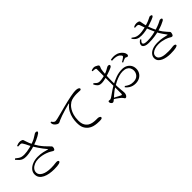

<svg xmlns="http://www.w3.org/2000/svg" viewBox="264 -2107 3472 3472"><g transform="rotate(-45 2000.0 -371.0)"><path d="M529 33Q469 33 412 23Q355 13 309.5 -9Q264 -31 237.5 -66.5Q211 -102 211 -154Q211 -207 246.5 -249Q282 -291 342.5 -315.5Q403 -340 478 -340Q550 -340 607.5 -326.5Q665 -313 701 -302Q714 -298 706 -307Q677 -341 648.5 -379Q620 -417 593 -458Q566 -499 539 -541Q523 -570 508.5 -599Q494 -628 481 -654.5Q468 -681 453 -702Q440 -722 420 -722.5Q400 -723 356 -721L353 -742Q378 -753 398 -758Q418 -763 431 -763Q455 -763 479.5 -755.5Q504 -748 508 -735Q515 -714 523.5 -686.5Q532 -659 545 -626.5Q558 -594 579 -556Q602 -514 631.5 -471.5Q661 -429 695 -390.5Q729 -352 765 -318Q783 -301 790 -291.5Q797 -282 798 -271Q799 -258 794.5 -244Q790 -230 783 -220.5Q776 -211 766 -211Q752 -211 740 -220Q728 -229 707 -240Q677 -257 638.5 -271.5Q600 -286 555 -295.5Q510 -305 459 -305Q403 -305 356.5 -285.5Q310 -266 282.5 -233Q255 -200 255 -158Q255 -98 322 -61Q389 -24 508 -24Q548 -24 573 -26.5Q598 -29 616 -31.5Q634 -34 651 -34Q671 -34 683 -27Q695 -20 695 -8Q695 10 657 21.5Q619 33 529 33ZM331 -488Q287 -488 257 -499Q227 -510 202 -533Q177 -556 148 -591L167 -608Q197 -585 219 -569Q241 -553 268 -545.5Q295 -538 335 -538Q366 -538 406 -544Q446 -550 485.5 -559.5Q525 -569 553 -579Q615 -600 650 -618.5Q685 -637 704.5 -651.5Q724 -666 740 -674Q753 -681 770.5 -679.5Q788 -678 795 -670Q801 -662 797 -652.5Q793 -643 783 -634Q767 -622 735.5 -604Q704 -586 662 -567.5Q620 -549 574 -534Q544 -524 501.5 -513.5Q459 -503 414 -495.5Q369 -488 331 -488Z M1729 -3Q1702 -3 1661.5 -6Q1621 -9 1578.5 -21Q1536 -33 1501 -60Q1456 -95 1433 -143.5Q1410 -192 1410 -275Q1410 -331 1422.5 -391.5Q1435 -452 1466 -509.5Q1497 -567 1553 -613Q1559 -617 1557.5 -620Q1556 -623 1547 -621Q1492 -608 1430.5 -589.5Q1369 -571 1316.5 -553Q1264 -535 1234 -521Q1219 -515 1204.5 -506.5Q1190 -498 1175 -498Q1162 -498 1147.5 -505Q1133 -512 1120 -522.5Q1107 -533 1097.5 -545Q1088 -557 1084 -569Q1080 -579 1079.5 -589.5Q1079 -600 1078 -611L1098 -618Q1107 -599 1125.5 -583Q1144 -567 1160 -567Q1179 -567 1223 -577Q1267 -587 1326 -603Q1385 -619 1450 -636Q1515 -653 1576 -667Q1635 -681 1679 -689Q1723 -697 1753 -701Q1783 -705 1800 -705Q1819 -705 1838 -703Q1857 -701 1867 -696Q1883 -688 1888.5 -681Q1894 -674 1894 -666Q1894 -657 1886.5 -650.5Q1879 -644 1865 -644Q1851 -644 1829.5 -645.5Q1808 -647 1779 -647Q1742 -647 1694 -639.5Q1646 -632 1609 -610Q1592 -600 1566 -576Q1540 -552 1516 -512.5Q1492 -473 1475.5 -416Q1459 -359 1459 -281Q1459 -227 1471.5 -192.5Q1484 -158 1503 -136.5Q1522 -115 1543 -101Q1577 -81 1615 -74Q1653 -67 1687.5 -66.5Q1722 -66 1743 -66Q1754 -66 1766.5 -61.5Q1779 -57 1787.5 -49.5Q1796 -42 1796 -31Q1796 -21 1788.5 -15Q1781 -9 1766.5 -6Q1752 -3 1729 -3Z M2666 -22Q2633 -22 2600 -31Q2567 -40 2536.5 -60.5Q2506 -81 2479 -114L2496 -131Q2527 -106 2565.5 -88.5Q2604 -71 2655 -71Q2732 -71 2771.5 -112.5Q2811 -154 2811 -213Q2811 -251 2794 -281.5Q2777 -312 2742.5 -329Q2708 -346 2654 -346Q2608 -346 2557.5 -331Q2507 -316 2458.5 -293Q2410 -270 2367 -244Q2339 -228 2309.5 -206Q2280 -184 2252 -159.5Q2224 -135 2198 -111Q2171 -86 2157 -78Q2143 -70 2133 -70Q2125 -70 2118 -74.5Q2111 -79 2104 -86Q2095 -95 2091.5 -103.5Q2088 -112 2088 -122Q2088 -137 2093 -142.5Q2098 -148 2113 -146Q2135 -142 2146 -145.5Q2157 -149 2170 -157Q2190 -170 2222.5 -193Q2255 -216 2292 -241.5Q2329 -267 2362 -285Q2433 -324 2511 -353Q2589 -382 2674 -382Q2731 -382 2773.5 -359.5Q2816 -337 2840.5 -297.5Q2865 -258 2865 -204Q2865 -153 2841 -112Q2817 -71 2772.5 -46.5Q2728 -22 2666 -22ZM2355 34Q2345 34 2338.5 25.5Q2332 17 2324 4Q2316 -9 2300 -23Q2289 -33 2266.5 -49.5Q2244 -66 2219.5 -83.5Q2195 -101 2174 -112L2188 -131Q2207 -122 2231.5 -108.5Q2256 -95 2281 -82Q2306 -69 2325 -60Q2342 -52 2348 -57Q2354 -62 2354 -77Q2354 -113 2354 -175.5Q2354 -238 2354 -333Q2354 -378 2354 -433.5Q2354 -489 2354 -542.5Q2354 -596 2354 -638Q2354 -680 2354 -696Q2354 -711 2350 -716.5Q2346 -722 2334 -725Q2321 -729 2306.5 -730Q2292 -731 2273 -730L2270 -751Q2285 -758 2302 -762Q2319 -766 2336 -766Q2353 -766 2375 -757Q2397 -748 2414.5 -736Q2432 -724 2432 -712Q2432 -696 2423.5 -681Q2415 -666 2410 -643Q2406 -625 2402.5 -593.5Q2399 -562 2397 -522Q2395 -482 2393.5 -437.5Q2392 -393 2392 -348Q2392 -270 2394.5 -219.5Q2397 -169 2400 -137.5Q2403 -106 2405 -87Q2407 -68 2407 -52Q2407 -30 2400 -10.5Q2393 9 2381 21.5Q2369 34 2355 34ZM2242 -461Q2220 -461 2198 -465.5Q2176 -470 2155 -490Q2134 -510 2112 -554L2131 -568Q2157 -542 2173.5 -529.5Q2190 -517 2206.5 -512.5Q2223 -508 2249 -509Q2266 -510 2287 -512.5Q2308 -515 2332.5 -521Q2357 -527 2383 -535Q2430 -550 2459.5 -566.5Q2489 -583 2508 -594Q2527 -605 2539 -605Q2546 -605 2552.5 -604Q2559 -603 2564 -600.5Q2569 -598 2572 -594Q2575 -590 2575 -583Q2575 -562 2545 -547Q2525 -537 2496.5 -526.5Q2468 -516 2438.5 -506Q2409 -496 2385 -488Q2367 -484 2340.5 -477Q2314 -470 2287.5 -465.5Q2261 -461 2242 -461ZM2912 -471Q2901 -468 2893.5 -472.5Q2886 -477 2877 -482Q2868 -487 2850 -484Q2838 -482 2814.5 -471Q2791 -460 2776 -452L2764 -471Q2775 -477 2791 -487Q2807 -497 2822.5 -507.5Q2838 -518 2845 -525Q2853 -534 2853 -541.5Q2853 -549 2845 -560Q2824 -590 2793 -602.5Q2762 -615 2726.5 -617.5Q2691 -620 2655 -617L2653 -644Q2692 -652 2722 -652.5Q2752 -653 2784 -646Q2820 -640 2853.5 -617.5Q2887 -595 2908.5 -565.5Q2930 -536 2932 -506Q2933 -493 2928 -483Q2923 -473 2912 -471Z M3493 44Q3449 44 3402 36Q3355 28 3315 10Q3275 -8 3250.5 -38Q3226 -68 3226 -112Q3226 -152 3253 -188Q3280 -224 3335 -246.5Q3390 -269 3473 -269Q3544 -269 3598.5 -258Q3653 -247 3689 -238Q3700 -235 3700.5 -237.5Q3701 -240 3696 -247Q3681 -269 3645.5 -317.5Q3610 -366 3578 -436Q3559 -476 3540 -520Q3521 -564 3502.5 -613Q3484 -662 3467 -713Q3461 -730 3451 -738Q3441 -746 3418 -747Q3405 -747 3394 -746.5Q3383 -746 3371 -745L3367 -764Q3388 -776 3405.5 -781Q3423 -786 3443 -786Q3467 -786 3490.5 -779Q3514 -772 3517 -754Q3521 -733 3525 -711Q3529 -689 3534 -665.5Q3539 -642 3546 -618Q3554 -595 3563.5 -567.5Q3573 -540 3587 -509Q3601 -478 3618 -444Q3651 -383 3679 -345Q3707 -307 3728.5 -284.5Q3750 -262 3761.5 -249Q3773 -236 3773 -226Q3773 -214 3768.5 -197Q3764 -180 3756 -168.5Q3748 -157 3736 -157Q3725 -157 3715 -161.5Q3705 -166 3693 -174.5Q3681 -183 3662 -191Q3643 -200 3612 -210.5Q3581 -221 3542 -228Q3503 -235 3461 -235Q3407 -235 3364 -221Q3321 -207 3295 -182Q3269 -157 3269 -122Q3269 -86 3291 -64Q3313 -42 3348 -31Q3383 -20 3423.5 -17Q3464 -14 3501 -14Q3528 -14 3547 -15.5Q3566 -17 3580.5 -19Q3595 -21 3608 -22.5Q3621 -24 3634 -24Q3655 -24 3667 -16Q3679 -8 3679 3Q3679 13 3668 20Q3657 27 3635 32.5Q3613 38 3577.5 41Q3542 44 3493 44ZM3356 -373Q3303 -373 3271 -387Q3239 -401 3229 -424Q3219 -447 3232.5 -475Q3246 -503 3286 -531L3303 -515Q3254 -473 3266.5 -445Q3279 -417 3366 -417Q3434 -417 3498.5 -429Q3563 -441 3619.5 -458.5Q3676 -476 3717 -494Q3745 -506 3758.5 -514Q3772 -522 3780.5 -526Q3789 -530 3797 -530Q3808 -530 3817 -528Q3826 -526 3831 -521Q3836 -516 3836 -509Q3836 -501 3831.5 -494.5Q3827 -488 3815 -480Q3787 -464 3742.5 -445.5Q3698 -427 3638.5 -410.5Q3579 -394 3508 -383.5Q3437 -373 3356 -373ZM3359 -560Q3328 -560 3298.5 -565Q3269 -570 3240.5 -589Q3212 -608 3185 -650L3199 -662Q3223 -643 3244 -630.5Q3265 -618 3292 -611Q3319 -604 3359 -604Q3380 -604 3409 -608Q3438 -612 3469 -619Q3500 -626 3527 -633Q3587 -650 3623.5 -665.5Q3660 -681 3679.5 -692Q3699 -703 3708 -703Q3717 -703 3726.5 -700.5Q3736 -698 3743 -694Q3750 -690 3750 -682Q3750 -675 3745 -669Q3740 -663 3730 -656Q3717 -648 3678 -632.5Q3639 -617 3584.5 -600Q3530 -583 3471 -571.5Q3412 -560 3359 -560Z"/></g></svg>

Font: Noto Serif JP ExtraLight Light
Style: Regular
Weight: 300
Version: Version 2.003-H1;hotconv 1.1.1;makeotfexe 2.6.0